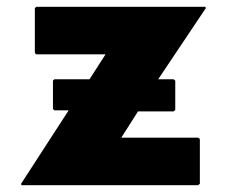

<svg xmlns="http://www.w3.org/2000/svg" viewBox="-20 -535 667 562"><path d="M488 -209 493 -213V-299L488 -303H443L583 -512L580 -515H86L82 -511V-380L86 -376H289L242 -303H139L135 -299V-216L139 -212H181L41 4L44 7H560L565 3V-128L560 -132H335L384 -209Z"/></svg>

Font: Hussar Woodtype
Style: Bd
Weight: 900
Foundry: Cannot Into Space Fonts
Version: Version 1.07